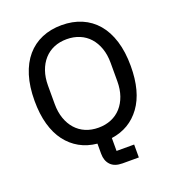

<svg xmlns="http://www.w3.org/2000/svg" viewBox="-154 -830 1017 1118"><g transform="rotate(-20 354.0 -271.0)"><path d="M514 168H413Q364 168 339.5 142Q315 116 315 73V10Q255 4 207.5 -22.5Q160 -49 126 -94Q92 -139 74 -203Q56 -267 56 -349Q56 -437 77 -504.5Q98 -572 137 -617.5Q176 -663 231 -686.5Q286 -710 354 -710Q422 -710 477 -686.5Q532 -663 571 -617.5Q610 -572 631 -504.5Q652 -437 652 -349Q652 -190 585.5 -99Q519 -8 405 8V88H514ZM354 -75Q397 -75 433 -90Q469 -105 494.5 -133.5Q520 -162 534 -202Q548 -242 548 -292V-406Q548 -456 534 -496Q520 -536 494.5 -564.5Q469 -593 433 -608Q397 -623 354 -623Q310 -623 274.5 -608Q239 -593 213.5 -564.5Q188 -536 174 -496Q160 -456 160 -406V-292Q160 -242 174 -202Q188 -162 213.5 -133.5Q239 -105 274.5 -90Q310 -75 354 -75Z"/></g></svg>

Font: IBM Plex Sans Hebrew Text
Style: Regular
Weight: 450
Designer: Mike Abbink, Paul van der Laan, Pieter van Rosmalen, Yanek Iontef
Foundry: Bold Monday
Version: Version 1.2